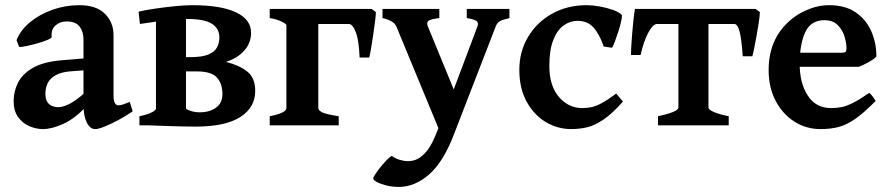

<svg xmlns="http://www.w3.org/2000/svg" viewBox="-20 -489 3471 749"><path d="M351.6 14.6Q331.5 14.6 318.6 -11Q305.7 -36.6 305.7 -80.1V-335.4Q305.7 -365.7 290.3 -385.7Q274.9 -405.8 238.3 -405.3Q214.8 -405.3 196.8 -389.9Q178.7 -374.5 181.6 -345.2Q182.1 -340.3 165.3 -333.3Q148.4 -326.2 124.8 -319.6Q101.1 -313 80.8 -308.8Q60.5 -304.7 54.7 -306.2L44.4 -332.5Q59.6 -371.1 96.9 -402.1Q134.3 -433.1 184.6 -450.9Q234.9 -468.8 289.1 -468.8Q356 -468.8 389.4 -435.1Q422.9 -401.4 422.9 -351.6V-116.2Q422.9 -78.1 442.4 -78.1Q449.2 -78.1 458 -80.8Q466.8 -83.5 486.3 -91.3L497.6 -54.7Q469.7 -35.6 440.4 -20Q411.1 -4.4 387.2 5.1Q363.3 14.6 351.6 14.6ZM147.9 14.6Q121.1 14.6 94.5 3.2Q67.9 -8.3 50.5 -32.5Q33.2 -56.6 33.2 -94.7Q33.2 -133.3 50.8 -167.5Q68.4 -201.7 109.4 -224.9Q150.4 -248 220.2 -253.9L362.8 -265.6L367.7 -219.2L257.3 -210.9Q157.2 -203.6 157.2 -123Q157.2 -100.6 165.8 -89.4Q174.3 -78.1 186 -74.5Q197.8 -70.8 206.1 -70.8Q225.1 -70.8 250.2 -83.3Q275.4 -95.7 314 -129.9L317.9 -75.7Q272 -25.9 226.6 -5.6Q181.2 14.6 147.9 14.6Z M523.9 0V-35.6Q556.6 -42.5 572.5 -50.8Q588.4 -59.1 588.4 -65.4V-447.3H705.6V-67.4Q705.6 -61.5 721.9 -52Q738.3 -42.5 773.9 -35.6V0ZM975.6 -134.3Q975.6 -69.8 917.5 -32.5Q859.4 4.9 742.7 4.9Q721.2 4.9 688.2 4.2Q655.3 3.4 620.6 2.2Q585.9 1 559.6 0L704.1 -65.4Q727.5 -50.8 759.8 -50.8Q796.4 -50.8 822 -68.6Q847.7 -86.4 847.7 -122.1Q847.7 -162.1 826.4 -186.3Q805.2 -210.4 748 -210.4H638.7L634.8 -266.1H722.7Q769 -266.1 793.5 -276.6Q817.9 -287.1 826.9 -304.7Q835.9 -322.3 835.9 -342.8Q835.9 -377.9 806.2 -396.5Q776.4 -415 710.9 -415Q689.9 -415 655 -411.9Q620.1 -408.7 584.5 -404.1Q548.8 -399.4 525.9 -395.5L520.5 -443.4Q541.5 -448.7 580.1 -454.6Q618.7 -460.4 659.7 -464.6Q700.7 -468.8 729.5 -468.8Q841.8 -468.8 900.6 -440.9Q959.5 -413.1 959.5 -360.8Q959.5 -321.8 932.9 -291.7Q906.2 -261.7 861.3 -247.6Q914.1 -234.4 944.8 -209.7Q975.6 -185.1 975.6 -134.3Z M1420.4 -264.6H1382.8Q1380.4 -330.6 1368.2 -363Q1356 -395.5 1340.3 -395.5H1164.1L1175.8 -454.1H1429.7L1446.3 -441.9Q1446.3 -432.1 1443.4 -407.7Q1440.4 -383.3 1436 -354Q1431.6 -324.7 1427.5 -299.8Q1423.3 -274.9 1420.4 -264.6ZM1032.2 0V-35.6Q1059.6 -40.5 1078.4 -48.8Q1097.2 -57.1 1097.2 -67.4V-391.1Q1097.2 -395.5 1079.3 -404.5Q1061.5 -413.6 1032.2 -418.5V-454.1H1275.9V-423.8Q1221.7 -416.5 1221.7 -409.7V-67.4Q1221.7 -58.1 1237.3 -50.5Q1252.9 -43 1301.3 -35.6V0Z M1967.3 -418.5Q1938 -411.6 1928.5 -405.5Q1918.9 -399.4 1913.6 -385.3L1750.5 36.1Q1709 144 1653.3 192.1Q1597.7 240.2 1535.6 240.2Q1510.7 240.2 1487.8 234.6Q1464.8 229 1450.4 221.2Q1436 213.4 1436 207Q1436 203.1 1443.8 190.9Q1451.7 178.7 1463.6 163.8Q1475.6 148.9 1487.5 136.5Q1499.5 124 1507.8 119.1Q1523.4 129.9 1540 134.8Q1556.6 139.6 1571.8 139.6Q1585.9 139.6 1599.1 135.3Q1617.2 129.4 1637.9 108.2Q1658.7 86.9 1676.3 44.9L1690.4 11.2L1526.4 -385.3Q1517.1 -408.2 1472.2 -418.5V-454.1H1693.8V-418.5Q1658.7 -414.1 1650.9 -407.5Q1643.1 -400.9 1649.4 -385.3L1750 -140.1L1842.3 -385.3Q1847.7 -399.9 1839.6 -406.7Q1831.5 -413.6 1800.8 -418.5V-454.1H1967.3Z M2410.2 -92.8Q2367.7 -44.9 2333.5 -22Q2299.3 1 2269.3 7.8Q2239.3 14.6 2208.5 14.6Q2155.3 14.6 2109.1 -12.9Q2063 -40.5 2034.4 -92.5Q2005.9 -144.5 2005.9 -216.8Q2005.9 -287.1 2039.6 -344.2Q2073.2 -401.4 2132.8 -435.1Q2192.4 -468.8 2269.5 -468.8Q2291 -468.8 2318.8 -463.9Q2346.7 -459 2371.1 -450.4Q2395.5 -441.9 2406.2 -430.2Q2407.2 -424.3 2403.3 -406.5Q2399.4 -388.7 2392.6 -367.2Q2385.7 -345.7 2378.9 -327.4Q2372.1 -309.1 2367.7 -302.7L2335 -307.6Q2318.8 -355.5 2295.4 -381.6Q2272 -407.7 2232.9 -407.7Q2204.1 -407.7 2179.2 -390.1Q2154.3 -372.6 2138.7 -333.7Q2123 -294.9 2123 -231.9Q2123 -154.3 2160.4 -110.8Q2197.8 -67.4 2251 -67.4Q2269.5 -67.4 2286.6 -70.8Q2303.7 -74.2 2326.4 -86.2Q2349.1 -98.1 2383.8 -124Z M2944.3 -441.9Q2943.8 -426.8 2940.2 -402.3Q2936.5 -377.9 2931.6 -351.1Q2926.8 -324.2 2922.4 -302Q2918 -279.8 2915 -269.5H2877.4Q2875.5 -300.3 2871.8 -329.3Q2868.2 -358.4 2861.6 -377Q2855 -395.5 2844.7 -395.5H2691.4L2703.1 -454.1H2927.7ZM2543 -395.5Q2527.3 -395.5 2509 -361.6Q2490.7 -327.6 2479 -274.4H2441.4Q2441.4 -285.2 2442.6 -308.3Q2443.8 -331.5 2446.3 -359.9Q2448.7 -388.2 2451.4 -413.6Q2454.1 -439 2457 -454.1H2702.6L2665.5 -395.5ZM2546.9 0V-35.6Q2580.1 -42.5 2603.3 -51.3Q2626.5 -60.1 2626.5 -70.3V-408.2Q2626.5 -414.1 2611.8 -416Q2597.2 -418 2561.5 -418.5V-454.1H2808.1V-418.5Q2775.4 -418 2759.5 -416.5Q2743.7 -415 2743.7 -408.2V-70.3Q2743.7 -61 2765.4 -51.8Q2787.1 -42.5 2822.8 -35.6V0Z M3398.9 -268.6Q3390.1 -258.3 3368.2 -246.3Q3346.2 -234.4 3330.6 -228.5H3035.6L3036.6 -283.2H3263.7Q3274.9 -283.2 3278.6 -286.9Q3282.2 -290.5 3282.2 -300.8Q3282.2 -320.3 3274.7 -345.9Q3267.1 -371.6 3248.3 -390.9Q3229.5 -410.2 3196.3 -410.2Q3143.1 -410.2 3121.3 -363.5Q3099.6 -316.9 3099.6 -239.3Q3099.6 -165 3131.1 -116.2Q3162.6 -67.4 3222.2 -67.4Q3242.7 -67.4 3262.2 -71Q3281.7 -74.7 3307.1 -87.4Q3332.5 -100.1 3370.6 -126.5Q3377 -123 3385.5 -111.1Q3394 -99.1 3396 -95.2Q3350.6 -49.3 3316.9 -25.6Q3283.2 -2 3251.7 6.3Q3220.2 14.6 3181.2 14.6Q3125.5 14.6 3079.6 -14.2Q3033.7 -43 3006.1 -95Q2978.5 -147 2978.5 -215.8Q2978.5 -349.1 3079.1 -422.9Q3105 -441.9 3140.9 -455.3Q3176.8 -468.8 3213.9 -468.8Q3277.8 -468.8 3318.6 -440.4Q3359.4 -412.1 3379.2 -366.5Q3398.9 -320.8 3398.9 -268.6Z"/></svg>

Font: Gentium Plus
Style: Bold
Weight: 700
Designer: Victor Gaultney, Annie Olsen, Iska Routamaa, Becca Hirsbrunner
Foundry: SIL International
Version: Version 6.101